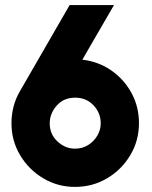

<svg xmlns="http://www.w3.org/2000/svg" viewBox="-20 -720 595 753"><path d="M274 13Q206 13 149.5 -20.8Q93 -54.5 59 -111.2Q25 -168 25 -237Q25 -269.5 33 -301.2Q41 -333 58 -362L253 -700H427L303 -486Q366.5 -478.5 416.8 -443.5Q467 -408.5 496 -354.8Q525 -301 525 -237Q525 -168.5 491.2 -111.8Q457.5 -55 400.5 -21Q343.5 13 274 13ZM274 -137Q303 -137 325.8 -151.2Q348.5 -165.5 361.8 -188.2Q375 -211 375 -236Q375 -277.5 346.5 -307.2Q318 -337 275 -337Q230 -337 202.5 -306Q175 -275 175 -236Q175 -193.5 205.5 -165.2Q236 -137 274 -137Z"/></svg>

Font: Urbanist Black
Style: Regular
Weight: 900
Designer: Corey Hu
Foundry: Corey Hu
Version: Version 1.330; ttfautohint (v1.8.4.7-5d5b)